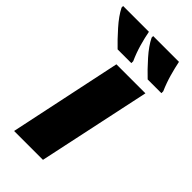

<svg xmlns="http://www.w3.org/2000/svg" viewBox="-280 -827 889 889"><g transform="rotate(45 164.5 -383.0)"><path d="M11.2 0 127.9 -553.2H317.9L200.2 0ZM279.8 -606Q247.1 -636.7 210.4 -678Q173.8 -719.2 155.8 -755.9V-766.1H324.7Q331.1 -733.9 342 -695.1Q353 -656.2 369.6 -618.2V-606ZM83 -606Q50.8 -636.7 14.2 -678Q-22.5 -719.2 -41 -755.9V-766.1H127.9Q133.8 -733.9 144.8 -695.1Q155.8 -656.2 172.9 -618.2V-606Z"/></g></svg>

Font: Open Sans ExtraBold
Style: Italic
Weight: 800
Italic angle: -12°
Designer: Monotype Design Team
Foundry: Monotype Imaging Inc.
Version: Version 3.000; ttfautohint (v1.8.4)